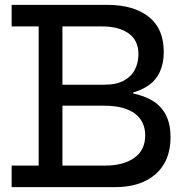

<svg xmlns="http://www.w3.org/2000/svg" viewBox="-20 -772 776 792"><path d="M326 -663V-752H422Q531 -752 593.2 -703Q655.5 -654 655.5 -558.5Q655.5 -463.5 592.2 -419.5Q529 -375.5 407.5 -375.5H209.5V-422.5H409.5Q461 -422.5 492 -440Q523 -457.5 537 -486Q551 -514.5 551 -548Q551 -606 510.2 -634.5Q469.5 -663 402.5 -663ZM317 -89H414.5Q489 -89 534 -120.8Q579 -152.5 579 -214Q579 -240.5 569.2 -262.8Q559.5 -285 539 -301.5Q518.5 -318 486.2 -327Q454 -336 408.5 -336H209.5V-397.5H408.5Q474.5 -397.5 525.8 -387.2Q577 -377 612 -354.8Q647 -332.5 665.2 -295.8Q683.5 -259 683.5 -206.5Q683.5 -108.5 622.5 -54.2Q561.5 0 454 0H317ZM28 -663V-752H349V-663H237.5V-89H349V0H28V-89H139.5V-663ZM481.5 -400.5H529.5V-376.5H481.5Z"/></svg>

Font: Hepta Slab ExtraLight Medium
Style: Regular
Weight: 500
Version: Version 1.100